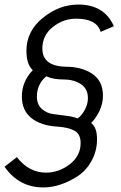

<svg xmlns="http://www.w3.org/2000/svg" viewBox="-22 -735 531 843"><path d="M404 -124Q404 -73 381 -30.5Q358 12 322 36.5Q286 61 246 74.5Q206 88 169 88Q61 88 -2 -3L52 -45Q105 23 180 23Q236 23 284 -13.5Q332 -50 332 -107Q332 -147 304.5 -161.5Q277 -176 231 -179Q158 -183 116 -216.5Q74 -250 74 -311Q74 -377 122 -427Q94 -452 94 -512Q94 -598 166 -656.5Q238 -715 322 -715Q436 -715 478 -620L420 -595Q403 -653 312 -653Q256 -653 210 -616.5Q164 -580 164 -522Q164 -444 268 -442Q336 -442 383 -411Q430 -380 430 -315Q430 -280 414.5 -247.5Q399 -215 378 -195Q404 -176 404 -124ZM319 -215Q338 -229 351 -254Q364 -279 364 -304Q364 -346 332.5 -366Q301 -386 259 -386Q211 -386 181 -400Q140 -365 140 -311Q140 -276 161.5 -257Q183 -238 209.5 -234.5Q236 -231 270 -226.5Q304 -222 319 -215Z"/></svg>

Font: Raleway-v4020
Style: Italic
Weight: 400
Italic angle: -12°
Designer: Matt McInerney, Pablo Impallari, Rodrigo Fuenzalida
Foundry: Matt McInerney, Pablo Impallari, Rodrigo Fuenzalida
Version: Version 4.020;PS 004.020;hotconv 1.0.88;makeotf.lib2.5.64775